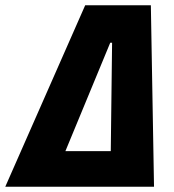

<svg xmlns="http://www.w3.org/2000/svg" viewBox="-70 -708 660 728"><path d="M-50 0 253 -688H502L514 0ZM178 -135H350L355 -546H348Z"/></svg>

Font: Saira SemiCondensed ExtraBold
Style: Italic
Weight: 800
Width: 4
Italic angle: -12°
Designer: Hector Gatti with collaboration of the Omnibus-Type team
Foundry: Omnibus-Type
Version: Version 1.101